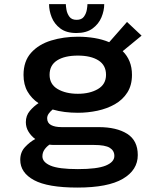

<svg xmlns="http://www.w3.org/2000/svg" viewBox="-20 -686 750 910"><path d="M349 -151.5Q317.5 -151.5 287.2 -155.2Q257 -159 229.5 -167Q218.5 -158 211 -147.5Q203.5 -137 203.5 -125.5Q203.5 -103.5 221.8 -93.5Q240 -83.5 272.5 -83.5H447.5Q532.5 -83.5 582.8 -51.8Q633 -20 633 49Q633 120 562.2 161.5Q491.5 203 347 203Q206.5 203 141.2 167.8Q76 132.5 76 71.5Q76 35 98.8 10.8Q121.5 -13.5 147 -27Q127.5 -41.5 115 -62Q102.5 -82.5 102.5 -107Q102.5 -138 121.2 -160.2Q140 -182.5 162.5 -197Q130 -218.5 110.8 -251.5Q91.5 -284.5 91.5 -331Q91.5 -396 127.5 -436Q163.5 -476 222.5 -494Q281.5 -512 349 -512Q389.5 -512 427.5 -505.8Q465.5 -499.5 497.5 -486L582 -582L651 -517L561.5 -443.5Q582.5 -423 594 -395Q605.5 -367 605.5 -331Q605.5 -282 583.5 -247.5Q561.5 -213 524.5 -192Q487.5 -171 441.8 -161.2Q396 -151.5 349 -151.5ZM349 -241.5Q406 -241.5 444.2 -264Q482.5 -286.5 482.5 -331.5Q482.5 -377 446.5 -399.8Q410.5 -422.5 349 -422.5Q286.5 -422.5 250.8 -399.8Q215 -377 215 -331.5Q215 -286.5 253.2 -264Q291.5 -241.5 349 -241.5ZM181 55Q181 82.5 219.5 99Q258 115.5 349 115.5Q440.5 115.5 481.2 98.8Q522 82 522 53Q522 28 500.2 14.5Q478.5 1 424.5 1H234Q224.5 1 214.5 -0.5Q200.5 9 190.8 23Q181 37 181 55ZM474 -666.5Q474 -635.5 460.8 -603.8Q447.5 -572 418.5 -550.8Q389.5 -529.5 342 -529.5Q294.5 -529.5 266 -551Q237.5 -572.5 225 -604Q212.5 -635.5 212.5 -666.5H292Q292 -658 295 -640Q298 -622 308.8 -607Q319.5 -592 343 -592Q367 -592 377.8 -607Q388.5 -622 391.5 -639.8Q394.5 -657.5 394.5 -666.5Z"/></svg>

Font: League Mono Medium
Style: Regular
Weight: 500
Width: 6
Designer: Tyler Finck
Foundry: The League of Moveable Type / Tyler Finck
Version: Version 2.300;RELEASE